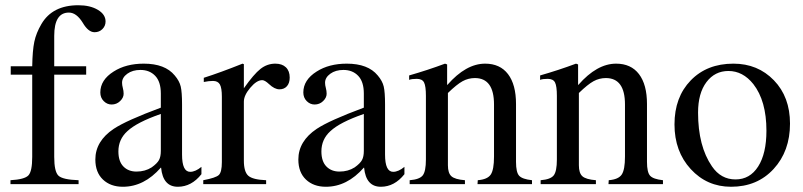

<svg xmlns="http://www.w3.org/2000/svg" viewBox="-20 -703 3066 733"><path d="M21 -450H103Q104 -510 111 -543.5Q118 -577 138 -611Q180 -683 279 -683Q324 -683 353.5 -665.5Q383 -648 383 -621Q383 -604 371 -592Q359 -580 341 -580Q317 -580 296 -616Q272 -655 243 -655Q187 -655 187 -566V-450H309V-418H187V-104Q187 -48 203 -32.5Q219 -17 280 -15V0H20V-15Q74 -18 88.5 -33.5Q103 -49 103 -104V-418H21Z M749 -66V-38Q711 10 659 10Q602 10 595 -63H594Q530 10 449 10Q402 10 373 -17.5Q344 -45 344 -94Q344 -164 414 -211Q462 -243 594 -292V-346Q594 -391 572.5 -413.5Q551 -436 516 -436Q486 -436 466 -421.5Q446 -407 446 -387Q446 -378 449 -367Q452 -356 452 -345Q452 -330 438.5 -317Q425 -304 406 -304Q389 -304 376 -317Q363 -330 363 -350Q363 -398 414 -430Q461 -460 529 -460Q610 -460 647 -415Q665 -394 670 -372.5Q675 -351 675 -304V-113Q675 -47 706 -47Q726 -47 749 -66ZM594 -127V-268Q502 -236 466 -202Q432 -171 432 -125Q432 -87 451 -67.5Q470 -48 501 -48Q534 -48 559 -64Q580 -79 587 -92Q594 -105 594 -127Z M911 -458V-366Q949 -420 974.5 -440Q1000 -460 1031 -460Q1057 -460 1071.5 -446Q1086 -432 1086 -407Q1086 -386 1075.5 -374Q1065 -362 1047 -362Q1028 -362 1007 -382Q991 -397 981 -397Q960 -397 935.5 -368Q911 -339 911 -315V-90Q911 -47 928 -32Q945 -17 996 -15V0H756V-15Q804 -24 815.5 -35Q827 -46 827 -84V-334Q827 -367 819.5 -380.5Q812 -394 793 -394Q777 -394 758 -390V-406Q821 -426 906 -460Z M1524 -66V-38Q1486 10 1434 10Q1377 10 1370 -63H1369Q1305 10 1224 10Q1177 10 1148 -17.5Q1119 -45 1119 -94Q1119 -164 1189 -211Q1237 -243 1369 -292V-346Q1369 -391 1347.5 -413.5Q1326 -436 1291 -436Q1261 -436 1241 -421.5Q1221 -407 1221 -387Q1221 -378 1224 -367Q1227 -356 1227 -345Q1227 -330 1213.5 -317Q1200 -304 1181 -304Q1164 -304 1151 -317Q1138 -330 1138 -350Q1138 -398 1189 -430Q1236 -460 1304 -460Q1385 -460 1422 -415Q1440 -394 1445 -372.5Q1450 -351 1450 -304V-113Q1450 -47 1481 -47Q1501 -47 1524 -66ZM1369 -127V-268Q1277 -236 1241 -202Q1207 -171 1207 -125Q1207 -87 1226 -67.5Q1245 -48 1276 -48Q1309 -48 1334 -64Q1355 -79 1362 -92Q1369 -105 1369 -127Z M2011 0H1803L1804 -15Q1841 -18 1853.5 -36.5Q1866 -55 1866 -105V-304Q1866 -405 1793 -405Q1768 -405 1746 -393Q1724 -381 1690 -348V-72Q1690 -42 1703.5 -30Q1717 -18 1755 -15V0H1544V-15Q1582 -18 1594 -33.5Q1606 -49 1606 -94V-337Q1606 -374 1599 -388Q1592 -402 1571 -402Q1551 -402 1542 -398V-415Q1612 -435 1679 -460L1687 -457V-379H1688Q1759 -460 1832 -460Q1889 -460 1919.5 -420Q1950 -380 1950 -306V-85Q1950 -45 1962 -32Q1974 -19 2011 -15Z M2511 0H2303L2304 -15Q2341 -18 2353.5 -36.5Q2366 -55 2366 -105V-304Q2366 -405 2293 -405Q2268 -405 2246 -393Q2224 -381 2190 -348V-72Q2190 -42 2203.5 -30Q2217 -18 2255 -15V0H2044V-15Q2082 -18 2094 -33.5Q2106 -49 2106 -94V-337Q2106 -374 2099 -388Q2092 -402 2071 -402Q2051 -402 2042 -398V-415Q2112 -435 2179 -460L2187 -457V-379H2188Q2259 -460 2332 -460Q2389 -460 2419.5 -420Q2450 -380 2450 -306V-85Q2450 -45 2462 -32Q2474 -19 2511 -15Z M2996 -231Q2996 -126 2933.5 -58Q2871 10 2771 10Q2679 10 2617 -57.5Q2555 -125 2555 -228Q2555 -332 2617 -396Q2679 -460 2780 -460Q2873 -460 2934.5 -396.5Q2996 -333 2996 -231ZM2906 -204Q2906 -318 2856 -382Q2816 -432 2761 -432Q2709 -432 2677 -389.5Q2645 -347 2645 -273Q2645 -145 2698 -68Q2732 -18 2788 -18Q2843 -18 2874.5 -67.5Q2906 -117 2906 -204Z"/></svg>

Font: STIX MathJax Main
Style: Regular
Weight: 400
Designer: MicroPress Inc., with final additions and corrections provided by Coen Hoffman, Elsevier (retired)
Version: Version 1.1.1